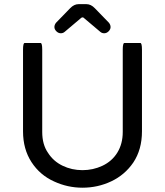

<svg xmlns="http://www.w3.org/2000/svg" viewBox="-20 -877 780 908"><path d="M237.3 -749Q237.3 -759.8 245.1 -769.5L311.5 -837.9Q330.1 -857.4 351.6 -857.4H388.7Q410.2 -857.4 428.7 -837.9L495.1 -769.5Q502.9 -759.8 502.9 -749Q502.9 -738.3 493.7 -729Q484.4 -719.7 472.7 -719.7Q461.9 -719.7 454.1 -726.6L377.9 -791Q375 -794.9 370.1 -794.9Q366.2 -794.9 362.3 -791L286.1 -726.6Q278.3 -719.7 267.6 -719.7Q255.9 -719.7 246.6 -729Q237.3 -738.3 237.3 -749ZM236.3 -18.6Q168.9 -48.8 128.9 -110.4Q88.9 -171.9 88.9 -255.9V-641.6Q88.9 -673.8 96.7 -673.8H171.9Q179.7 -673.8 179.7 -641.6V-252.9Q179.7 -193.4 207 -154.3Q232.4 -114.3 275.9 -93.3Q319.3 -72.3 370.1 -72.3Q419.9 -72.3 463.9 -92.8Q509.8 -114.3 535.2 -155.8Q560.5 -197.3 560.5 -252.9V-641.6Q560.5 -673.8 568.4 -673.8Q568.4 -673.8 643.6 -673.8Q651.4 -673.8 651.4 -641.6V-255.9Q651.4 -169.9 610.4 -108.4Q570.3 -49.8 506.3 -19.5Q442.4 10.7 370.1 10.7Q299.8 10.7 236.3 -18.6Z"/></svg>

Font: YuPearl-Regular
Style: Regular
Weight: 400
Designer: Max Yao
Foundry: Max-Everyday
Version: Version 1.011; ttfautohint (v1.8.3)